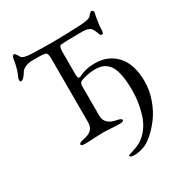

<svg xmlns="http://www.w3.org/2000/svg" viewBox="-210 -831 1102 1186"><g transform="rotate(-30 341.5 -238.0)"><path d="M334 -103Q334 -38 414 -24Q447 -18 447 -6Q447 5 418 5Q390 5 356.5 2.5Q323 0 301 0Q276 0 238 2.5Q200 5 173 5Q144 5 144 -6Q144 -18 177 -24Q216 -31 235 -49Q254 -67 254 -103V-557Q254 -597 236 -600Q217 -604 186 -604H145Q119 -604 96 -594Q73 -584 63 -565Q57 -553 44.5 -540Q32 -527 22 -527Q15 -527 15 -540Q15 -550 20 -560Q42 -606 51 -671Q54 -694 68 -694Q76 -694 93 -662Q103 -644 163 -642Q249 -639 311 -639Q394 -639 516 -645Q579 -649 589 -664Q605 -686 616 -686Q620 -686 624.5 -681Q629 -676 628 -669Q612 -595 612 -557V-552Q612 -527 599 -527Q593 -527 589 -532Q585 -537 582 -548L578 -558Q577 -560 574.5 -566.5Q572 -573 570 -575.5Q568 -578 564.5 -583.5Q561 -589 556 -592Q551 -595 543.5 -598Q536 -601 525.5 -602.5Q515 -604 502 -604Q386 -604 350 -600Q334 -598 334 -557V-409Q334 -384 336 -376Q338 -368 346 -368Q352 -368 354 -369Q404 -396 471 -396Q566 -396 624.5 -332Q683 -268 683 -146Q683 -82 660.5 -19Q638 44 604 89Q570 134 534.5 164.5Q499 195 470 205Q432 218 403 218Q370 218 370 205Q370 202 379 199Q388 196 407.5 190Q427 184 443 177Q487 157 518 117.5Q549 78 563.5 30.5Q578 -17 583.5 -57Q589 -97 589 -136Q589 -257 558 -310Q527 -363 456 -363Q423 -363 389 -355Q355 -347 346 -341Q334 -333 334 -313Z"/></g></svg>

Font: EB Garamond 08
Style: Regular
Weight: 400
Version: Version 0.016 ; ttfautohint (v1.5)